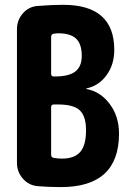

<svg xmlns="http://www.w3.org/2000/svg" viewBox="-20 -760 540 790"><path d="M235.4 -107.4Q286.1 -107.4 310.1 -134.8Q334 -162.1 334 -224.6Q334 -281.2 308.6 -305.7Q283.2 -330.1 219.7 -330.1H201.2Q190.4 -330.1 190.4 -319.3V-123Q190.4 -112.3 201.2 -110.4Q216.8 -107.4 235.4 -107.4ZM190.4 -607.4V-456.1Q190.4 -445.3 201.2 -445.3H205.1Q263.7 -445.3 290 -465.8Q316.4 -486.3 316.4 -530.3Q316.4 -579.1 293 -601.1Q269.5 -623 219.7 -623Q211.9 -623 200.2 -621.1Q190.4 -619.1 190.4 -607.4ZM336.9 -393.6Q393.6 -382.8 431.6 -332Q469.7 -281.2 469.7 -210Q469.7 9.8 230.5 9.8Q178.7 9.8 134.8 5.9Q98.6 2.9 74.2 -24.9Q49.8 -52.7 49.8 -89.8V-639.6Q49.8 -676.8 73.7 -704.6Q97.7 -732.4 133.8 -735.4Q193.4 -740.2 240.2 -740.2Q450.2 -740.2 450.2 -554.7Q450.2 -494.1 418.5 -450.7Q386.7 -407.2 336.9 -396.5Q335 -396.5 335 -395Q335 -393.6 336.9 -393.6Z"/></svg>

Font: Rounded-X Mgen+ 1m bold
Style: Bold
Weight: 700
Designer: [Source Han Sans]
Ryoko NISHIZUKA  (kana & ideographs); Paul D. Hunt (Latin, Greek & Cyrillic); Wenlong ZHANG  (bopomofo
Version: Version 1.059.20150602